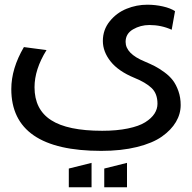

<svg xmlns="http://www.w3.org/2000/svg" viewBox="-20 -432 813 812"><path d="M81.1 -232.9 176.8 -220.2Q126 -138.7 126 -63Q126 30.8 195.8 75.9Q265.6 121.1 412.1 121.1Q474.1 121.1 521 111.3Q567.9 101.6 594.2 85Q620.6 68.4 633.3 48.6Q646 28.8 646 6.8Q646 -36.1 621.1 -59.8Q596.2 -83.5 547.9 -103Q480.5 -130.9 447.8 -172.1Q415 -213.4 415 -258.8Q415 -306.2 444.1 -342Q473.1 -377.9 515.4 -395Q557.6 -412.1 603 -412.1Q636.7 -412.1 668.9 -404.8Q701.2 -397.5 720.2 -384.8L706.1 -306.2Q662.1 -326.2 611.8 -326.2Q574.2 -326.2 542.7 -307.9Q511.2 -289.6 511.2 -254.9Q511.2 -205.1 591.8 -171.9Q616.2 -161.6 634.8 -152.1Q653.3 -142.6 675.3 -126.5Q697.3 -110.4 711.2 -92Q725.1 -73.7 734.6 -46.6Q744.1 -19.5 744.1 12.2Q744.1 49.8 724.1 83.7Q704.1 117.7 664.8 145.5Q625.5 173.3 559.3 189.7Q493.2 206.1 408.2 206.1Q27.8 206.1 27.8 -55.2Q27.8 -142.1 81.1 -232.9ZM271 359.9V280.8L367.2 256.8V359.9ZM420.9 359.9V280.8L517.1 256.8V359.9Z"/></svg>

Font: LT Superior Med
Style: Regular
Weight: 500
Designer: Daniel Lyons
Foundry: LyonsType
Version: Version 1.000